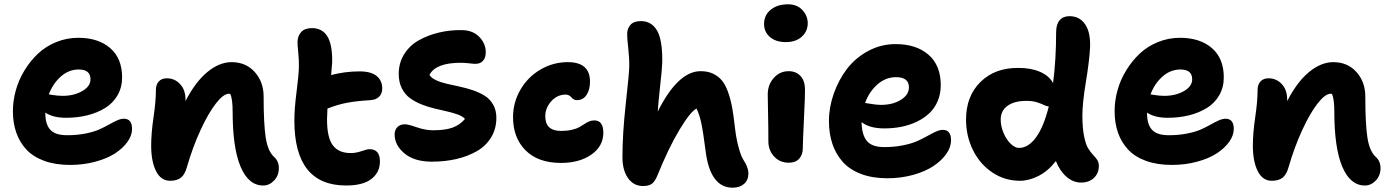

<svg xmlns="http://www.w3.org/2000/svg" viewBox="-20 -791 6467 893"><path d="M306.2 -23.9Q238.3 -23.9 186.8 -42.5Q135.3 -61 103.5 -94.7Q71.8 -128.4 55.9 -173.6Q40 -218.8 40 -273.9Q40 -322.3 53.5 -370.8Q66.9 -419.4 93.8 -463.4Q120.6 -507.3 156.5 -541.3Q192.4 -575.2 241.2 -595.2Q290 -615.2 344.2 -615.2Q437 -615.2 492.4 -567.4Q547.9 -519.5 547.9 -431.2Q547.9 -384.3 526.6 -347.7Q505.4 -311 468.8 -288.6Q432.1 -266.1 386 -254.6Q339.8 -243.2 287.1 -243.2Q226.6 -243.2 190.9 -267.1V-264.2Q190.9 -212.4 214.1 -187.3Q237.3 -162.1 292 -162.1Q338.4 -162.1 377.4 -169.9Q416.5 -177.7 441.7 -189Q466.8 -200.2 486.8 -211.7Q506.8 -223.1 524.4 -231Q542 -238.8 556.2 -238.8Q594.2 -238.8 594.2 -190.9Q594.2 -161.1 573 -131.3Q551.8 -101.6 515.1 -77.6Q478.5 -53.7 423.3 -38.8Q368.2 -23.9 306.2 -23.9ZM346.2 -467.8Q300.3 -467.8 263.4 -435.5Q226.6 -403.3 207 -352.1Q210 -351.6 222.4 -349.6Q234.9 -347.7 246.6 -346.4Q258.3 -345.2 271 -345.2Q324.2 -345.2 362.5 -367.4Q400.9 -389.6 400.9 -421.9Q400.9 -467.8 346.2 -467.8Z M1204.1 71.8Q1136.2 71.8 1099.1 -15.4Q1062 -102.5 1062 -271Q1062 -332 1050.8 -354Q1048.8 -355 1044.9 -355Q1019.5 -355 984.4 -310.1Q949.2 -265.1 912.6 -185.8Q876 -106.4 849.1 -13.2Q839.4 21.5 821.3 35.6Q803.2 49.8 771 49.8Q728.5 49.8 705.8 4.9Q683.1 -40 683.1 -113.8Q683.1 -171.4 694.1 -245.8Q705.1 -320.3 705.1 -373Q705.1 -397 718.3 -411.9Q731.4 -426.8 755.9 -426.8Q792.5 -426.8 817.6 -399.9Q842.8 -373 842.8 -327.1V-320.8Q888.7 -410.2 944.6 -456.1Q1000.5 -502 1057.1 -502Q1123.5 -502 1164.8 -456.1Q1206.1 -410.2 1206.1 -341.8Q1206.1 -215.8 1215.8 -151.6Q1225.6 -87.4 1254.9 -61Q1276.9 -41.5 1276.9 -8.8Q1276.9 25.4 1254.9 48.6Q1232.9 71.8 1204.1 71.8Z M1589.8 71.8Q1349.1 71.8 1349.1 -230Q1349.1 -284.7 1359.1 -362.3Q1369.1 -439.9 1370.1 -477.1Q1371.1 -508.8 1367.2 -546.4Q1363.3 -584 1363.8 -597.2Q1364.7 -624.5 1381.1 -642.3Q1397.5 -660.2 1431.2 -660.2Q1478.5 -660.2 1502.4 -622.1Q1526.4 -584 1524.9 -500Q1523.9 -482.9 1520 -441.9Q1585.4 -459 1651.9 -459Q1706.1 -459 1731.9 -437.5Q1757.8 -416 1757.8 -379.9Q1757.8 -355.5 1743.2 -341.1Q1728.5 -326.7 1703.1 -325.2Q1637.7 -321.3 1594 -313Q1550.3 -304.7 1502.9 -286.1Q1501 -253.9 1501 -235.8Q1501 -150.9 1528.1 -115Q1555.2 -79.1 1610.8 -79.1Q1636.2 -79.1 1661.6 -88.1Q1687 -97.2 1698.7 -97.2Q1747.1 -97.2 1747.1 -40Q1747.1 10.3 1707.8 41Q1668.5 71.8 1589.8 71.8Z M1988.3 -39.1Q1907.2 -39.1 1861.3 -77.4Q1815.4 -115.7 1815.4 -166Q1815.4 -186.5 1828.1 -199.7Q1840.8 -212.9 1863.3 -212.9Q1878.4 -212.9 1918.5 -199Q1958.5 -185.1 1994.6 -185.1Q2050.8 -185.1 2085 -197.5Q2119.1 -210 2142.6 -237.8Q2132.8 -249.5 2109.9 -258.1Q2086.9 -266.6 2059.6 -272.7Q2032.2 -278.8 2000.7 -286.4Q1969.2 -293.9 1939.9 -305.7Q1910.6 -317.4 1887 -334.5Q1863.3 -351.6 1848.9 -380.4Q1834.5 -409.2 1834.5 -446.8Q1834.5 -499 1860.4 -539.8Q1886.2 -580.6 1929 -604.2Q1971.7 -627.9 2022.7 -639.9Q2073.7 -651.9 2128.4 -650.9Q2179.2 -650.4 2209.2 -619.4Q2239.3 -588.4 2239.3 -547.9Q2239.3 -522.5 2226.6 -508.3Q2213.9 -494.1 2191.4 -494.1Q2181.6 -494.1 2160.9 -496.6Q2140.1 -499 2122.6 -499Q2006.8 -499 1977.5 -442.9Q1985.8 -428.2 2008.1 -418Q2030.3 -407.7 2058.1 -401.4Q2085.9 -395 2117.9 -388.2Q2149.9 -381.3 2179.9 -371.1Q2210 -360.8 2234.4 -345.7Q2258.8 -330.6 2273.7 -304.4Q2288.6 -278.3 2288.6 -243.2Q2288.6 -192.4 2264.6 -152.6Q2240.7 -112.8 2198.7 -88.4Q2156.7 -64 2103.3 -51.5Q2049.8 -39.1 1988.3 -39.1Z M2589.4 -33.2Q2482.9 -33.2 2424.6 -91.6Q2366.2 -149.9 2366.2 -246.1Q2366.2 -315.4 2401.1 -374.8Q2436 -434.1 2494.6 -468Q2553.2 -502 2621.1 -502Q2724.1 -502 2724.1 -411.1Q2724.1 -373.5 2708 -349.4Q2691.9 -325.2 2663.1 -325.2Q2648.9 -325.2 2637.7 -338.1Q2626.5 -351.1 2611.3 -351.1Q2571.8 -351.1 2543.9 -320.1Q2516.1 -289.1 2516.1 -250Q2516.1 -182.1 2589.4 -182.1Q2618.2 -182.1 2639.9 -187.3Q2661.6 -192.4 2674.3 -199.5Q2687 -206.5 2697.3 -213.6Q2707.5 -220.7 2719 -225.8Q2730.5 -231 2744.1 -231Q2786.1 -231 2786.1 -173.8Q2786.1 -110.8 2730.5 -72Q2674.8 -33.2 2589.4 -33.2Z M2970.7 74.2Q2926.8 74.2 2900.9 37.4Q2875 0.5 2875 -60.1Q2875 -168.5 2890.4 -307.6Q2905.8 -446.8 2906.7 -480Q2907.2 -522 2901.9 -568.4Q2896.5 -614.7 2897 -632.8Q2897 -658.7 2912.6 -675.8Q2928.2 -692.9 2960.9 -692.9Q3010.7 -692.9 3036.4 -648.2Q3062 -603.5 3060.1 -499Q3059.1 -469.2 3050.8 -395.3Q3042.5 -321.3 3039.1 -272Q3133.3 -460 3238.8 -460Q3272 -460 3296.6 -448.2Q3321.3 -436.5 3337.9 -416.3Q3354.5 -396 3366.5 -362.1Q3378.4 -328.1 3385.3 -290.8Q3392.1 -253.4 3397.9 -200.2Q3403.8 -149.4 3413.3 -113Q3422.9 -76.7 3429.4 -63Q3436 -49.3 3448.7 -28.8Q3460.9 -3.4 3460.9 16.1Q3460.9 45.9 3440.9 64Q3420.9 82 3387.7 82Q3282.7 82 3261.7 -89.8Q3250.5 -177.2 3241.9 -217.5Q3233.4 -257.8 3219.7 -286.1Q3191.9 -272.9 3140.9 -188.5Q3089.8 -104 3036.1 28.8Q3024.4 55.7 3010.3 64.9Q2996.1 74.2 2970.7 74.2Z M3634.8 -595.2Q3588.4 -595.2 3561 -618.9Q3533.7 -642.6 3533.7 -679.2Q3533.7 -720.7 3564.7 -745.8Q3595.7 -771 3645 -771Q3687.5 -771 3712.2 -744.1Q3736.8 -717.3 3736.8 -683.1Q3736.8 -645.5 3709.2 -620.4Q3681.6 -595.2 3634.8 -595.2ZM3648.9 -34.2Q3606.9 -34.2 3580.3 -63.2Q3553.7 -92.3 3553.7 -133.8Q3553.7 -201.7 3552.2 -265.4Q3550.8 -329.1 3550.8 -352.1Q3550.8 -397 3578.9 -428.5Q3606.9 -460 3647.9 -460Q3681.6 -460 3702.6 -438.2Q3723.6 -416.5 3724.1 -375Q3724.6 -348.1 3719.2 -238Q3713.9 -127.9 3713.9 -103Q3713.9 -71.3 3697 -52.7Q3680.2 -34.2 3648.9 -34.2Z M4107.4 38.1Q4038.1 38.1 3985.4 18.3Q3932.6 -1.5 3900.1 -37.6Q3867.7 -73.7 3851.6 -121.6Q3835.4 -169.4 3835.4 -228Q3835.4 -291.5 3857.7 -355Q3879.9 -418.5 3918.9 -470Q3958 -521.5 4017.6 -553.7Q4077.1 -585.9 4145.5 -585.9Q4241.7 -585.9 4298.6 -536.4Q4355.5 -486.8 4355.5 -395Q4355.5 -354.5 4341.3 -321Q4327.1 -287.6 4302.5 -264.4Q4277.8 -241.2 4244.4 -225.1Q4210.9 -209 4172.9 -201.4Q4134.8 -193.8 4093.3 -193.8Q4023.4 -193.8 3987.3 -223.1Q3988.3 -163.6 4012 -135.3Q4035.6 -106.9 4092.3 -106.9Q4140.1 -106.9 4180.7 -115.2Q4221.2 -123.5 4247.1 -135.3Q4272.9 -147 4293.7 -158.7Q4314.5 -170.4 4332.5 -178.7Q4350.6 -187 4365.2 -187Q4403.3 -187 4403.3 -138.2Q4403.3 -106.9 4381.6 -75.7Q4359.9 -44.4 4322 -19Q4284.2 6.3 4227.8 22.2Q4171.4 38.1 4107.4 38.1ZM4147.5 -432.1Q4099.6 -432.1 4061.3 -398.7Q4022.9 -365.2 4003.4 -312Q4007.3 -312 4032.2 -307.6Q4057.1 -303.2 4077.6 -303.2Q4132.3 -303.2 4169.9 -326.7Q4207.5 -350.1 4207.5 -384.8Q4207.5 -432.1 4147.5 -432.1Z M4724.1 49.8Q4652.3 49.8 4594.5 10.5Q4536.6 -28.8 4504.9 -93.8Q4473.1 -158.7 4473.1 -234.9Q4473.1 -343.8 4540.3 -409.9Q4607.4 -476.1 4716.8 -475.1Q4775.9 -475.1 4817.6 -456.8Q4859.4 -438.5 4877.9 -404.8Q4892.1 -514.2 4892.1 -641.1Q4892.1 -677.7 4908.4 -696.8Q4924.8 -715.8 4954.1 -715.8Q5001.5 -715.8 5027.3 -677.5Q5053.2 -639.2 5049.8 -567.9Q5046.4 -505.9 5030.3 -408.9Q5014.2 -312 5014.2 -252.9Q5014.2 -196.8 5022 -158Q5029.8 -119.1 5041 -101.1Q5052.2 -83 5063.7 -71Q5075.2 -59.1 5083 -47.6Q5090.8 -36.1 5090.8 -20Q5090.8 14.6 5068.1 36.4Q5045.4 58.1 5007.8 58.1Q4971.2 58.1 4939.9 30.8Q4908.7 3.4 4891.1 -42Q4855 4.4 4810.5 27.1Q4766.1 49.8 4724.1 49.8ZM4634.3 -234.9Q4634.3 -204.1 4647.5 -172.9Q4660.6 -141.6 4680.7 -122.3Q4700.7 -103 4719.2 -103Q4763.2 -103 4799.1 -152.8Q4835 -202.6 4857.9 -295.9Q4847.7 -296.4 4835.2 -302.7Q4822.8 -309.1 4802.7 -315.4Q4782.7 -321.8 4753.9 -321.8Q4697.8 -321.8 4666 -298.8Q4634.3 -275.9 4634.3 -234.9Z M5430.2 -23.9Q5362.3 -23.9 5310.8 -42.5Q5259.3 -61 5227.5 -94.7Q5195.8 -128.4 5179.9 -173.6Q5164.1 -218.8 5164.1 -273.9Q5164.1 -322.3 5177.5 -370.8Q5190.9 -419.4 5217.8 -463.4Q5244.6 -507.3 5280.5 -541.3Q5316.4 -575.2 5365.2 -595.2Q5414.1 -615.2 5468.3 -615.2Q5561 -615.2 5616.5 -567.4Q5671.9 -519.5 5671.9 -431.2Q5671.9 -384.3 5650.6 -347.7Q5629.4 -311 5592.8 -288.6Q5556.2 -266.1 5510 -254.6Q5463.9 -243.2 5411.1 -243.2Q5350.6 -243.2 5314.9 -267.1V-264.2Q5314.9 -212.4 5338.1 -187.3Q5361.3 -162.1 5416 -162.1Q5462.4 -162.1 5501.5 -169.9Q5540.5 -177.7 5565.7 -189Q5590.8 -200.2 5610.8 -211.7Q5630.9 -223.1 5648.4 -231Q5666 -238.8 5680.2 -238.8Q5718.3 -238.8 5718.3 -190.9Q5718.3 -161.1 5697 -131.3Q5675.8 -101.6 5639.2 -77.6Q5602.5 -53.7 5547.4 -38.8Q5492.2 -23.9 5430.2 -23.9ZM5470.2 -467.8Q5424.3 -467.8 5387.5 -435.5Q5350.6 -403.3 5331.1 -352.1Q5334 -351.6 5346.4 -349.6Q5358.9 -347.7 5370.6 -346.4Q5382.3 -345.2 5395 -345.2Q5448.2 -345.2 5486.6 -367.4Q5524.9 -389.6 5524.9 -421.9Q5524.9 -467.8 5470.2 -467.8Z M6328.1 71.8Q6260.3 71.8 6223.1 -15.4Q6186 -102.5 6186 -271Q6186 -332 6174.8 -354Q6172.9 -355 6168.9 -355Q6143.6 -355 6108.4 -310.1Q6073.2 -265.1 6036.6 -185.8Q6000 -106.4 5973.1 -13.2Q5963.4 21.5 5945.3 35.6Q5927.2 49.8 5895 49.8Q5852.5 49.8 5829.8 4.9Q5807.1 -40 5807.1 -113.8Q5807.1 -171.4 5818.1 -245.8Q5829.1 -320.3 5829.1 -373Q5829.1 -397 5842.3 -411.9Q5855.5 -426.8 5879.9 -426.8Q5916.5 -426.8 5941.7 -399.9Q5966.8 -373 5966.8 -327.1V-320.8Q6012.7 -410.2 6068.6 -456.1Q6124.5 -502 6181.2 -502Q6247.6 -502 6288.8 -456.1Q6330.1 -410.2 6330.1 -341.8Q6330.1 -215.8 6339.8 -151.6Q6349.6 -87.4 6378.9 -61Q6400.9 -41.5 6400.9 -8.8Q6400.9 25.4 6378.9 48.6Q6356.9 71.8 6328.1 71.8Z"/></svg>

Font: Shantell Sans Irregular Bouncy
Style: Bold
Weight: 700
Designer: Stephen Nixon, Anya Danilova, Shantell Martin
Foundry: Arrow Type
Version: Version 1.006;[9816181b4]